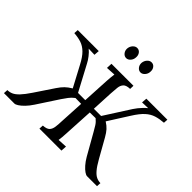

<svg xmlns="http://www.w3.org/2000/svg" viewBox="-229 -1151 1389 1389"><g transform="rotate(45 466.0 -456.5)"><path d="M-20 0 -18 -33Q4 -33 24.5 -42Q45 -51 69 -76Q93 -101 125 -149L220 -291Q240 -321 259.5 -340Q279 -359 308 -376L225 -532Q196 -588 167.5 -615.5Q139 -643 107 -653.5Q75 -664 33 -667L35 -700H250L247 -659Q232 -660 216.5 -660Q201 -660 186 -661Q206 -645 224.5 -621Q243 -597 253 -577L358 -380H432L443 -588Q444 -608 446 -626.5Q448 -645 450 -660Q432 -659 414 -658Q396 -657 378 -656L380 -700H605L604 -667Q566 -666 551 -650Q536 -634 533 -607Q530 -580 528 -544L520 -380H594L720 -577Q729 -591 741 -606Q753 -621 767 -635.5Q781 -650 795 -661Q780 -660 764.5 -660Q749 -660 734 -659L737 -700H952L950 -667Q908 -664 874 -653.5Q840 -643 809.5 -615.5Q779 -588 744 -532L645 -376Q672 -359 689 -340Q706 -321 723 -291L803 -149Q830 -101 851.5 -76Q873 -51 893 -42Q913 -33 934 -33L932 0H830Q820 0 803 -11.5Q786 -23 766.5 -45Q747 -67 729 -98L637 -260Q624 -283 611.5 -303Q599 -323 577 -341L518 -340L506 -119Q505 -92 503 -72.5Q501 -53 499 -40Q517 -41 535 -42Q553 -43 571 -44L568 0H343L345 -33Q383 -35 397.5 -50.5Q412 -66 415.5 -93.5Q419 -121 420 -156L430 -340L371 -341Q347 -323 332.5 -303Q318 -283 302 -260L196 -98Q175 -66 153.5 -44Q132 -22 114.5 -11Q97 0 87 0ZM573 -804Q554 -804 541 -820Q528 -836 529 -858Q531 -881 545.5 -897Q560 -913 578 -913Q598 -913 610 -897Q622 -881 620 -858Q619 -836 604.5 -820Q590 -804 573 -804ZM426 -804Q407 -804 394 -820Q381 -836 382 -858Q384 -881 398.5 -897Q413 -913 431 -913Q451 -913 463 -897Q475 -881 473 -858Q472 -836 458 -820Q444 -804 426 -804Z"/></g></svg>

Font: Lora Italic
Style: Italic
Weight: 400
Italic angle: -3°
Designer: Olga Karpushina, Alexei Vanyashin (Cyrillic)
Foundry: Cyreal
Version: Version 2.210; ttfautohint (v1.8.1.43-b0c9)